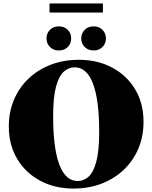

<svg xmlns="http://www.w3.org/2000/svg" viewBox="-20 -1076 882 1111"><path d="M436 -730Q544 -730 628.8 -685Q713.5 -640 762 -559.2Q810.5 -478.5 810.5 -371Q810.5 -286.5 780.5 -215.8Q750.5 -145 695.8 -93.2Q641 -41.5 567.2 -13.2Q493.5 15 405.5 15Q297.5 15 213 -30Q128.5 -75 79.8 -156Q31 -237 31 -344Q31 -428.5 61 -499.2Q91 -570 145.8 -621.8Q200.5 -673.5 274.5 -701.8Q348.5 -730 436 -730ZM430 -28.5Q464.5 -28.5 492.5 -53.5Q520.5 -78.5 537.2 -140.5Q554 -202.5 554 -313Q554 -495.5 518.5 -591Q483 -686.5 411.5 -686.5Q377.5 -686.5 349.2 -661.5Q321 -636.5 304.2 -574.8Q287.5 -513 287.5 -402Q287.5 -219.5 323.2 -124Q359 -28.5 430 -28.5ZM320.5 -784Q289 -784 269 -804.2Q249 -824.5 249 -853.5Q249 -883 269 -903.2Q289 -923.5 320.5 -923.5Q352.5 -923.5 372.2 -903.2Q392 -883 392 -853.5Q392 -824.5 372.2 -804.2Q352.5 -784 320.5 -784ZM521.5 -784Q490 -784 470 -804.2Q450 -824.5 450 -853.5Q450 -883 470 -903.2Q490 -923.5 521.5 -923.5Q553.5 -923.5 573.2 -903.2Q593 -883 593 -853.5Q593 -824.5 573.2 -804.2Q553.5 -784 521.5 -784ZM266.5 -1003.5V-1056H575.5V-1003.5Z"/></svg>

Font: Newsreader Display ExtraBold
Style: Regular
Weight: 800
Designer: Hugues Gentile
Foundry: Production Type
Version: Version 1.001